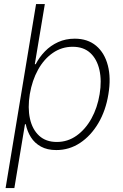

<svg xmlns="http://www.w3.org/2000/svg" viewBox="-20 -748 625 972"><path d="M265.1 11.7Q219.2 11.7 187.3 -5.9Q155.3 -23.4 136.5 -53.2Q117.7 -83 110.4 -119.1H106.4L52.7 204.1H8.3L162.6 -727.5H207L156.2 -422.9H160.6Q179.2 -459 207.8 -488.3Q236.3 -517.6 274.4 -534.9Q312.5 -552.2 358.4 -552.2Q423.8 -552.2 466.6 -516.4Q509.3 -480.5 525.9 -417Q542.5 -353.5 528.8 -271.5Q515.6 -188.5 477.8 -124.5Q439.9 -60.5 385.3 -24.4Q330.6 11.7 265.1 11.7ZM267.6 -29.3Q322.8 -29.3 367.7 -61.3Q412.6 -93.3 442.9 -147.9Q473.1 -202.6 484.4 -271.5Q495.6 -339.4 483.4 -393.8Q471.2 -448.2 437.3 -479.7Q403.3 -511.2 347.7 -511.2Q292.5 -511.2 247.6 -480.2Q202.6 -449.2 172.6 -395Q142.6 -340.8 130.9 -271.5Q119.6 -202.1 131.6 -147.5Q143.6 -92.8 178 -61Q212.4 -29.3 267.6 -29.3Z"/></svg>

Font: Inter 16pt ExtraLight
Style: Italic
Weight: 250
Italic angle: -9.3988°
Version: Version 4.001;git-66647c0bb